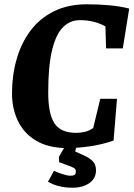

<svg xmlns="http://www.w3.org/2000/svg" viewBox="-20 -680 623 896"><path d="M295 11Q206 11 148.5 -23.5Q91 -58 63.5 -116Q36 -174 36 -244Q36 -328 57.5 -403.5Q79 -479 122 -536.5Q165 -594 231 -627Q297 -660 386 -660Q438 -660 489 -655.5Q540 -651 583 -640L553 -454H475L472 -557Q444 -572 415 -579Q386 -586 353 -586Q307 -586 274 -553Q241 -520 223 -446Q205 -372 205 -248Q205 -149 234 -104.5Q263 -60 336 -60Q356 -60 377 -65Q398 -70 415 -83L448 -219H526L510 -24Q455 -5 398.5 3Q342 11 295 11ZM318 196Q284 196 254.5 188.5Q225 181 204 168L232 117Q248 125 271.5 132.5Q295 140 308 140Q322 140 328 136Q334 132 334 119Q334 109 324 103.5Q314 98 300 93L256 77L255 52L285 0H337L331 27L371 45Q394 55 411 70.5Q428 86 428 115Q428 152 397.5 174Q367 196 318 196Z"/></svg>

Font: Faustina ExtraBold
Style: Italic
Weight: 800
Italic angle: -8°
Designer: Alfonso Garcia
Foundry: http://www.omnibus-type.com
Version: Version 1.200